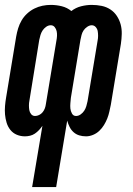

<svg xmlns="http://www.w3.org/2000/svg" viewBox="-22 -548 542 783"><path d="M109 215 151 -35Q145 -26 137 -17.5Q129 -9 120 -3Q111 3 100.5 5.5Q90 8 80 8Q62 8 46.5 1.5Q31 -5 20.5 -18Q10 -31 5 -47.5Q0 -64 -1.5 -81Q-3 -98 -1.5 -116Q0 -134 3 -151L44 -399Q47 -416 52 -432.5Q57 -449 66 -464.5Q75 -480 88.5 -492.5Q102 -505 118 -513Q134 -521 151 -524.5Q168 -528 185 -528Q208 -528 230 -522.5Q252 -517 269 -503Q287 -517 309 -522.5Q331 -528 352 -528Q373 -528 392.5 -524Q412 -520 428 -509.5Q444 -499 454.5 -483Q465 -467 470 -448.5Q475 -430 474.5 -409.5Q474 -389 471 -369L430 -121Q427 -107 424 -93Q421 -79 415.5 -65Q410 -51 402 -38Q394 -25 383 -14.5Q372 -4 357.5 2Q343 8 329 8Q314 8 301 4Q288 0 278 -9Q268 -18 262 -30Q256 -42 252 -56L207 215ZM121 -75Q129 -75 137.5 -79Q146 -83 152 -90.5Q158 -98 161 -106.5Q164 -115 165 -123L208 -382Q210 -392 210.5 -402Q211 -412 209 -421Q207 -430 201 -437.5Q195 -445 185 -445Q175 -445 166 -438.5Q157 -432 151.5 -423.5Q146 -415 143 -405Q140 -395 138 -385L98 -138Q96 -128 96 -118Q96 -108 97.5 -99Q99 -90 105 -82.5Q111 -75 121 -75ZM288 -75Q298 -75 307 -81.5Q316 -88 321.5 -96.5Q327 -105 330 -115Q333 -125 335 -135L376 -382Q378 -392 378 -402Q378 -412 376.5 -421Q375 -430 368.5 -437.5Q362 -445 352 -445Q343 -445 333.5 -438.5Q324 -432 318.5 -423.5Q313 -415 310.5 -405Q308 -395 306 -385L267 -149Q266 -138 265 -127Q264 -116 265 -105.5Q266 -95 271.5 -85Q277 -75 288 -75Z"/></svg>

Font: Iosevka Oblique
Style: Bold
Weight: 700
Italic angle: -9°
Monospace: yes
Designer: Belleve Invis
Foundry: Belleve Invis
Version: Version 32.5.0; ttfautohint (v1.8.4)